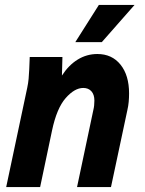

<svg xmlns="http://www.w3.org/2000/svg" viewBox="-20 -755 584 775"><path d="M5 0 90 -401Q94 -420 95.5 -437Q97 -454 98 -475L100 -525H232L230 -450Q257 -492 293.5 -514.5Q330 -537 373 -537Q432 -537 466.5 -494Q501 -451 501 -378Q501 -361 499.5 -344Q498 -327 494 -310L428 0H291L357 -312Q359 -320 360 -329.5Q361 -339 361 -349Q361 -373 349 -386.5Q337 -400 316 -400Q281 -400 245 -359Q209 -318 190 -228L142 0ZM284 -585 379 -735H523L391 -585Z"/></svg>

Font: Radio Canada Condensed
Style: Bold Italic
Weight: 700
Width: 3
Italic angle: -12°
Designer: Charles Daoud, Etienne Aubert Bonn, Alexandre Saumier Demers, Jacques Le Bailly
Foundry: Radio-Canada
Version: Version 2.104; ttfautohint (v1.8.4.7-5d5b);gftools[0.9.28.de